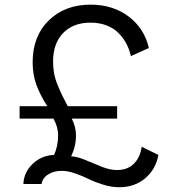

<svg xmlns="http://www.w3.org/2000/svg" viewBox="-20 -784 737 818"><path d="M207.5 -278.8H63.5V-331.5H181.6Q152.3 -376.5 135.7 -420.9Q119.1 -465.3 119.1 -519Q119.1 -629.9 187.7 -697Q256.3 -764.2 366.2 -764.2Q460 -764.2 527.1 -714.4Q594.2 -664.6 614.3 -579.6L537.6 -544.9Q531.2 -573.7 518.1 -598.4Q504.9 -623 484.6 -643.6Q464.4 -664.1 433.8 -675.8Q403.3 -687.5 365.7 -687.5Q291.5 -687.5 248.8 -643.1Q206.1 -598.6 206.1 -522Q206.1 -495.6 210.4 -471.7Q214.8 -447.8 226.3 -419.9Q237.8 -392.1 244.6 -378.4Q251.5 -364.7 268.6 -331.5H479V-278.8H285.6Q303.7 -243.7 303.7 -207Q303.7 -161.1 283.2 -118.2Q310.1 -116.7 345 -101.8Q379.9 -86.9 414.6 -73.2Q449.2 -59.6 478 -59.6Q524.4 -59.6 551.3 -87.4Q578.1 -115.2 583.5 -158.7L654.8 -124Q644 -63 598.9 -24.7Q553.7 13.7 487.8 13.7Q455.1 13.7 419.4 2.7Q383.8 -8.3 357.9 -21.2Q332 -34.2 300.3 -45.2Q268.6 -56.2 242.7 -56.2Q209.5 -56.2 185.1 -40.8Q160.6 -25.4 157.2 0H79.6Q81.5 -49.3 118.7 -85.4Q155.8 -121.6 210.4 -124Q227.5 -161.6 227.5 -207Q227.5 -244.1 207.5 -278.8Z"/></svg>

Font: Spartan MB Med
Style: Regular
Weight: 500
Designer: Matt Bailey, Mirko Velimirovic
Foundry: Matt Bailey
Version: Version 1.005